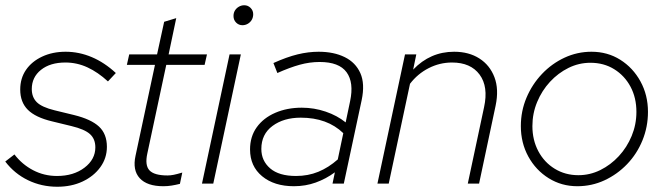

<svg xmlns="http://www.w3.org/2000/svg" viewBox="-31 -699 2529 731"><path d="M187 12Q127 12 75.5 -13Q24 -38 -11 -84L24 -111Q53 -73 95 -51Q137 -29 186 -29Q249 -29 290.5 -60.5Q332 -92 332 -138Q332 -170 311.5 -188.5Q291 -207 241 -219L167 -237Q104 -252 75 -281Q46 -310 46 -358Q46 -401 68 -433Q90 -465 129.5 -483.5Q169 -502 219 -502Q270 -502 318.5 -481.5Q367 -461 410 -421L380 -389Q342 -424 302 -442.5Q262 -461 218 -461Q160 -461 125 -433Q90 -405 90 -360Q90 -329 109 -310Q128 -291 177 -279L251 -261Q316 -245 346 -217Q376 -189 376 -140Q376 -97 351 -62.5Q326 -28 283.5 -8Q241 12 187 12Z M591 10Q529 10 501 -20.5Q473 -51 485 -106L559 -452H452L461 -492H567L594 -616L640 -630L611 -492H757L748 -452H602L530 -115Q520 -70 538 -50.5Q556 -31 607 -31Q618 -31 630.5 -33.5Q643 -36 663 -42L654 1Q638 5 622.5 7.5Q607 10 591 10Z M738 0 843 -492H886L781 0ZM892 -603Q878 -603 868 -613Q858 -623 858 -638Q858 -650 863.5 -659Q869 -668 878.5 -673.5Q888 -679 899 -679Q913 -679 923 -669Q933 -659 933 -645Q933 -633 927.5 -623.5Q922 -614 912.5 -608.5Q903 -603 892 -603Z M1088 10Q1013 10 967 -28Q921 -66 921 -130Q921 -179 946.5 -214.5Q972 -250 1017 -269.5Q1062 -289 1118 -289Q1165 -289 1209 -274Q1253 -259 1285 -233L1302 -314Q1317 -385 1288.5 -424Q1260 -463 1186 -463Q1148 -463 1110 -452.5Q1072 -442 1025 -421L1010 -459Q1061 -482 1102 -492Q1143 -502 1182 -502Q1240 -502 1281.5 -481.5Q1323 -461 1341 -420.5Q1359 -380 1346 -318L1278 0H1235L1244 -43Q1210 -18 1171 -4Q1132 10 1088 10ZM1096 -29Q1142 -29 1181 -45Q1220 -61 1255 -92L1276 -192Q1215 -251 1114 -251Q1049 -251 1006.5 -219.5Q964 -188 964 -132Q964 -87 997.5 -58Q1031 -29 1096 -29Z M1406 0 1511 -492H1554L1542 -434Q1607 -502 1698 -502Q1754 -502 1794 -476.5Q1834 -451 1851.5 -405Q1869 -359 1856 -297L1793 0H1750L1812 -291Q1829 -369 1795 -415Q1761 -461 1690 -461Q1643 -461 1601 -439.5Q1559 -418 1530 -380L1449 0Z M2167 10Q2107 10 2058 -20.5Q2009 -51 1980.5 -103Q1952 -155 1952 -219Q1952 -276 1973.5 -327Q1995 -378 2032.5 -417.5Q2070 -457 2118.5 -479.5Q2167 -502 2221 -502Q2282 -502 2330.5 -471.5Q2379 -441 2407.5 -389Q2436 -337 2436 -273Q2436 -216 2415 -164.5Q2394 -113 2356.5 -74Q2319 -35 2270.5 -12.5Q2222 10 2167 10ZM2171 -32Q2215 -32 2254.5 -51.5Q2294 -71 2325 -104.5Q2356 -138 2374 -181.5Q2392 -225 2392 -273Q2392 -327 2369.5 -369Q2347 -411 2307.5 -435.5Q2268 -460 2217 -460Q2173 -460 2133.5 -440.5Q2094 -421 2063 -387.5Q2032 -354 2014 -310.5Q1996 -267 1996 -219Q1996 -166 2018.5 -123.5Q2041 -81 2081 -56.5Q2121 -32 2171 -32Z"/></svg>

Font: Red Hat Display
Style: Italic
Weight: 300
Italic angle: -12°
Designer: Pentagram, MCKL
Foundry: Pentagram, MCKL
Version: Version 1.023